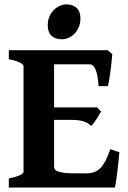

<svg xmlns="http://www.w3.org/2000/svg" viewBox="-20 -840 575 860"><path d="M514.6 -158.2Q512.7 -137.2 510.3 -112.5Q507.8 -87.9 504.9 -65.2Q502 -42.5 499.3 -24.9Q496.6 -7.3 494.6 0H19.5V-40.5Q52.7 -47.4 69.1 -55.4Q85.4 -63.5 85.4 -70.3V-544.4Q85.4 -550.3 70.1 -559.1Q54.7 -567.9 19.5 -574.7V-615.2H461.9L482.9 -598.1Q481.9 -585.4 480 -564.9Q478 -544.4 475.1 -522.9Q472.2 -501.5 469 -482.4Q465.8 -463.4 462.9 -454.1H421.4Q418.9 -499.5 409.2 -525.6Q399.4 -551.8 381.3 -551.8H222.2V-358.9H415L432.6 -340.3Q428.7 -333.5 423.1 -324.2Q417.5 -314.9 411.4 -305.4Q405.3 -295.9 399.2 -288.1Q393.1 -280.3 387.7 -276.4Q380.4 -283.7 371.8 -288.6Q363.3 -293.5 352.3 -296.9Q341.3 -300.3 326.4 -301.8Q311.5 -303.2 291 -303.2H222.2V-94.7Q222.2 -87.4 225.6 -81.8Q229 -76.2 239.7 -72Q250.5 -67.9 270 -65.7Q289.6 -63.5 321.8 -63.5H365.2Q387.7 -63.5 403.6 -69.6Q419.4 -75.7 431.6 -88.9Q443.8 -102.1 453.9 -122.6Q463.9 -143.1 474.1 -171.9ZM340.3 -756.8Q340.3 -737.8 333.7 -720.7Q327.1 -703.6 315.7 -691.2Q304.2 -678.7 289.1 -671.4Q273.9 -664.1 257.3 -664.1Q226.6 -664.1 210.2 -680.2Q193.8 -696.3 193.8 -727.5Q193.8 -747.1 200.7 -763.9Q207.5 -780.8 219.2 -793.2Q231 -805.7 245.8 -813Q260.7 -820.3 276.9 -820.3Q306.2 -820.3 323.2 -804.7Q340.3 -789.1 340.3 -756.8Z"/></svg>

Font: Gentium Book Basic
Style: Bold
Weight: 700
Designer: J. Victor Gaultney and Annie Olsen
Foundry: SIL International
Version: Version 1.102; 2013; Maintenance release